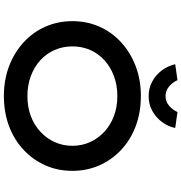

<svg xmlns="http://www.w3.org/2000/svg" viewBox="8 -954 955 1012"><g transform="rotate(90 486.0 -447.5)"><path d="M485 10Q400 10 328 -17.5Q256 -45 202.5 -94Q149 -143 120 -209Q91 -275 91 -351Q91 -428 120 -493.5Q149 -559 202.5 -608Q256 -657 328 -684.5Q400 -712 485 -712Q572 -712 644 -685Q716 -658 769 -608.5Q822 -559 851 -493.5Q880 -428 880 -351Q880 -274 851 -208.5Q822 -143 769 -93.5Q716 -44 644 -17Q572 10 485 10ZM486 -114Q544 -114 591.5 -132Q639 -150 674 -182.5Q709 -215 728.5 -258Q748 -301 748 -351Q748 -401 728.5 -444Q709 -487 674 -519.5Q639 -552 591 -570Q543 -588 486 -588Q429 -588 380.5 -570Q332 -552 297 -520Q262 -488 243 -445Q224 -402 224 -351Q224 -301 243 -257.5Q262 -214 297 -182Q332 -150 380.5 -132Q429 -114 486 -114ZM486 -753Q444 -753 409 -772Q374 -791 350.5 -822.5Q327 -854 318 -893L402 -905Q413 -880 435 -861Q457 -842 486 -842Q515 -842 537 -861Q559 -880 570 -905L654 -893Q646 -854 622 -822.5Q598 -791 563.5 -772Q529 -753 486 -753Z"/></g></svg>

Font: Lexend Giga Medium
Style: Regular
Weight: 500
Designer: Bonnie Shaver-Troup, Thomas Jockin
Foundry: Lexend
Version: Version 1.007